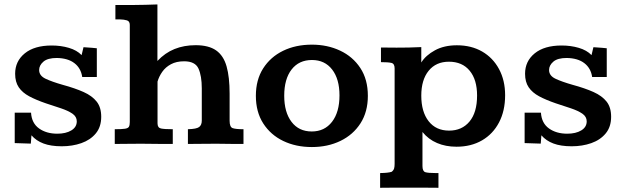

<svg xmlns="http://www.w3.org/2000/svg" viewBox="-20 -659 2861 879"><path d="M262.7 10.7Q212.9 10.7 179.2 -2Q145.5 -14.6 124 -39.6L121.1 -1.5Q102.5 -1.5 84.2 -2.7Q65.9 -3.9 47.4 -3.9V-143.1H122.1Q125 -95.2 158.7 -71Q192.4 -46.9 242.2 -46.9Q281.7 -46.9 306.6 -62Q331.5 -77.1 331.5 -103.5Q331.5 -125 311.5 -138.7Q291.5 -152.3 259.3 -163.1Q227.1 -173.8 189.9 -186Q145.5 -201.2 114 -218Q82.5 -234.9 65.9 -259.3Q49.3 -283.7 49.3 -321.3Q49.3 -378.9 93.5 -414.8Q137.7 -450.7 216.8 -450.7Q258.8 -450.7 295.4 -439.9Q332 -429.2 353.5 -406.7Q354.5 -409.7 356.4 -418.5Q358.4 -427.2 360.4 -435.1Q362.3 -442.9 362.3 -442.9Q362.3 -442.9 374.3 -442.1Q386.2 -441.4 400.9 -440.2Q415.5 -439 423.3 -438V-306.6H356.4Q350.6 -346.7 321 -369.6Q291.5 -392.6 240.2 -393.6Q198.2 -393.6 178.7 -376.7Q159.2 -359.9 159.2 -338.4Q159.2 -312.5 188.5 -298.6Q217.8 -284.7 267.6 -270.5Q323.2 -255.4 362.5 -237.8Q401.9 -220.2 422.6 -193.8Q443.4 -167.5 443.4 -124.5Q443.4 -78.1 418.5 -48.1Q393.6 -18.1 352.5 -3.7Q311.5 10.7 262.7 10.7Z M505.4 0V-67.4Q537.1 -67.4 551.8 -69.6Q566.4 -71.8 570.3 -78.9Q574.2 -85.9 574.2 -100.6V-544.9Q574.2 -561.5 561.3 -565.7Q548.3 -569.8 527.3 -570.3Q524.4 -570.3 518.1 -570.3Q511.7 -570.3 508.3 -570.3V-636.2Q528.3 -635.7 550 -636Q571.8 -636.2 593.3 -636.2Q619.1 -636.2 645.8 -637Q672.4 -637.7 700.7 -638.7Q700.7 -624.5 700.7 -598.4Q700.7 -572.3 700.7 -540.8Q700.7 -509.3 700.7 -477.8Q700.7 -446.3 700.7 -420.2Q700.7 -394 700.7 -379.9Q735.4 -417 779.1 -434.6Q822.8 -452.1 875.5 -452.1Q935.5 -452.1 969.5 -428.2Q1003.4 -404.3 1017.3 -355.2Q1031.2 -306.2 1031.2 -230V-106Q1031.2 -77.1 1045.4 -72.3Q1059.6 -67.4 1094.7 -67.4V0Q1064.9 0 1036.9 -0.2Q1008.8 -0.5 970.2 -1Q930.7 -1 900.4 -0.5Q870.1 0 840.3 0V-67.4Q879.9 -68.4 891.8 -77.6Q903.8 -86.9 903.8 -106.9V-254.4Q903.8 -311.5 888.7 -345Q873.5 -378.4 822.8 -378.4Q787.6 -378.4 762.7 -365Q737.8 -351.6 722.9 -330.3Q708 -309.1 701.2 -285.6V-94.2Q701.2 -74.2 716.8 -70.8Q732.4 -67.4 771 -67.4V0Q735.8 0 703.6 -0.2Q671.4 -0.5 625.5 -1Q588.9 -1 561.5 -0.5Q534.2 0 505.4 0Z M1407.7 14.2Q1334.5 14.2 1276.6 -13.7Q1218.8 -41.5 1185.1 -94Q1151.4 -146.5 1151.4 -220.2Q1151.4 -293.5 1184.8 -345.9Q1218.3 -398.4 1276.1 -426.5Q1334 -454.6 1407.7 -454.6Q1479 -454.6 1537.1 -427.2Q1595.2 -399.9 1629.6 -347.7Q1664.1 -295.4 1664.1 -220.2Q1664.1 -147 1630.4 -94.5Q1596.7 -42 1538.6 -13.9Q1480.5 14.2 1407.7 14.2ZM1407.2 -57.1Q1465.8 -57.1 1500 -101.3Q1534.2 -145.5 1534.2 -222.2Q1534.2 -297.4 1500.5 -340.8Q1466.8 -384.3 1408.2 -384.3Q1348.6 -384.3 1314.9 -340.8Q1281.2 -297.4 1281.2 -220.7Q1281.2 -145 1314.7 -101.1Q1348.1 -57.1 1407.2 -57.1Z M1720.2 200.7V133.3Q1757.8 132.8 1773.4 127.4Q1782.2 120.1 1784.4 111.8Q1786.6 103.5 1786.6 91.3V-346.2Q1786.6 -367.7 1771.7 -371.1Q1756.8 -374.5 1724.1 -374.5V-441.4Q1742.7 -441.4 1760.5 -441.2Q1778.3 -440.9 1795.4 -440.9Q1822.8 -440.9 1851.3 -441.4Q1879.9 -441.9 1908.7 -443.4V-373Q1929.2 -405.8 1971.2 -428.7Q2013.2 -451.7 2071.8 -451.7Q2137.7 -451.7 2187.3 -423.1Q2236.8 -394.5 2264.6 -342.8Q2292.5 -291 2292.5 -223.1Q2292.5 -151.4 2264.6 -98.4Q2236.8 -45.4 2186.8 -16.4Q2136.7 12.7 2069.8 12.7Q2020.5 12.7 1981 -4.2Q1941.4 -21 1914.1 -54.7V101.1Q1914.1 125 1927 129.2Q1939.9 133.3 1974.1 133.3H1987.3V200.7Q1976.1 200.7 1957.5 200.4Q1939 200.2 1918.2 200.2Q1897.5 200.2 1878.9 200.2Q1860.4 200.2 1849.1 200.2Q1838.4 200.2 1820.8 200.2Q1803.2 200.2 1783.7 200.2Q1764.2 200.2 1747.3 200.4Q1730.5 200.7 1720.2 200.7ZM2036.1 -61Q2094.7 -61 2129.4 -102.5Q2164.1 -144 2164.1 -221.7Q2164.1 -294.4 2130.1 -335.4Q2096.2 -376.5 2035.2 -376.5Q1976.1 -376.5 1942.4 -335Q1908.7 -293.5 1908.7 -221.2Q1908.7 -147 1942.4 -104Q1976.1 -61 2036.1 -61Z M2597.2 10.7Q2547.4 10.7 2513.7 -2Q2480 -14.6 2458.5 -39.6L2455.6 -1.5Q2437 -1.5 2418.7 -2.7Q2400.4 -3.9 2381.8 -3.9V-143.1H2456.5Q2459.5 -95.2 2493.2 -71Q2526.9 -46.9 2576.7 -46.9Q2616.2 -46.9 2641.1 -62Q2666 -77.1 2666 -103.5Q2666 -125 2646 -138.7Q2626 -152.3 2593.8 -163.1Q2561.5 -173.8 2524.4 -186Q2480 -201.2 2448.5 -218Q2417 -234.9 2400.4 -259.3Q2383.8 -283.7 2383.8 -321.3Q2383.8 -378.9 2428 -414.8Q2472.2 -450.7 2551.3 -450.7Q2593.3 -450.7 2629.9 -439.9Q2666.5 -429.2 2688 -406.7Q2689 -409.7 2690.9 -418.5Q2692.9 -427.2 2694.8 -435.1Q2696.8 -442.9 2696.8 -442.9Q2696.8 -442.9 2708.7 -442.1Q2720.7 -441.4 2735.4 -440.2Q2750 -439 2757.8 -438V-306.6H2690.9Q2685.1 -346.7 2655.5 -369.6Q2626 -392.6 2574.7 -393.6Q2532.7 -393.6 2513.2 -376.7Q2493.7 -359.9 2493.7 -338.4Q2493.7 -312.5 2522.9 -298.6Q2552.2 -284.7 2602.1 -270.5Q2657.7 -255.4 2697 -237.8Q2736.3 -220.2 2757.1 -193.8Q2777.8 -167.5 2777.8 -124.5Q2777.8 -78.1 2752.9 -48.1Q2728 -18.1 2687 -3.7Q2646 10.7 2597.2 10.7Z"/></svg>

Font: Kameron SemiBold
Style: Regular
Weight: 600
Designer: Vernon Adams
Foundry: Vernon Adams
Version: Version 1.100